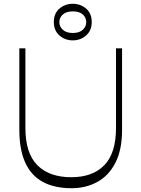

<svg xmlns="http://www.w3.org/2000/svg" viewBox="-20 -985 746 1013"><path d="M358 8Q267 8 205.5 -25.5Q144 -59 113 -127.5Q82 -196 82 -301V-730H114V-310Q114 -177 177 -113.5Q240 -50 356 -50Q469 -50 530.5 -113.5Q592 -177 592 -310V-730H624V-300Q624 -194 588.5 -125.5Q553 -57 492.5 -24.5Q432 8 358 8ZM364 -772Q323 -772 293.5 -798Q264 -824 264 -869Q264 -914 293.5 -939.5Q323 -965 364 -965Q405 -965 434.5 -939.5Q464 -914 464 -869Q464 -824 434.5 -798Q405 -772 364 -772ZM364 -811Q399 -811 417 -828Q435 -845 435 -868Q435 -892 417 -908.5Q399 -925 364 -925Q330 -925 311.5 -908.5Q293 -892 293 -868Q293 -845 311.5 -828Q330 -811 364 -811Z"/></svg>

Font: Savate ExtraLight
Style: Regular
Weight: 200
Designer: Max Esnée
Foundry: Plomb Type
Version: Version 2.000